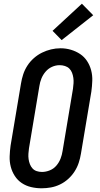

<svg xmlns="http://www.w3.org/2000/svg" viewBox="-20 -1006 540 1034"><path d="M204 8Q175 8 147.5 1.5Q120 -5 97.5 -20Q75 -35 60 -58Q45 -81 38 -108Q31 -135 32 -164Q33 -193 37 -222L93 -556Q97 -581 105 -605.5Q113 -630 127.5 -652.5Q142 -675 162.5 -693Q183 -711 206.5 -722.5Q230 -734 255 -740Q280 -746 306 -746Q335 -746 362 -738Q389 -730 411.5 -715Q434 -700 449 -677Q464 -654 471 -627Q478 -600 477 -571Q476 -542 472 -513L416 -179Q412 -154 404 -129.5Q396 -105 381.5 -82.5Q367 -60 347 -42Q327 -24 303 -12.5Q279 -1 254 3.5Q229 8 204 8ZM206 -80Q227 -80 248 -88.5Q269 -97 283.5 -114Q298 -131 306 -151.5Q314 -172 317 -193L373 -528Q375 -543 376 -557.5Q377 -572 375 -586.5Q373 -601 368 -614Q363 -627 353.5 -636.5Q344 -646 330 -650.5Q316 -655 301 -655Q280 -655 260 -646Q240 -637 225.5 -620Q211 -603 203 -583Q195 -563 192 -542L136 -207Q134 -193 133 -178Q132 -163 134 -149Q136 -135 141 -122Q146 -109 155 -99Q164 -89 177.5 -84.5Q191 -80 206 -80ZM312 -790 263 -840 421 -986 482 -924Z"/></svg>

Font: Iosevka Curly Slab SmBdObl
Style: Regular
Weight: 600
Italic angle: -9°
Monospace: yes
Designer: Belleve Invis
Foundry: Belleve Invis
Version: Version 11.0.0; ttfautohint (v1.8.3)